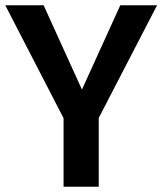

<svg xmlns="http://www.w3.org/2000/svg" viewBox="-22 -711 618 731"><path d="M576 -691 354 -262V0H220V-261L-2 -691H144L290 -370L436 -691Z"/></svg>

Font: FiraGO Medium
Style: Regular
Weight: 500
Designer: bBox Type
Foundry: bBox Type GmbH
Version: Version 1.001;PS 001.001;hotconv 1.0.88;makeotf.lib2.5.64775